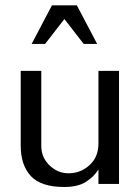

<svg xmlns="http://www.w3.org/2000/svg" viewBox="-20 -707 538 738"><path d="M226.6 11.7Q137.7 11.7 98.6 -30.3Q59.6 -72.3 59.6 -147.5V-434.6H138.7V-146.5Q138.7 -101.6 170.4 -71.3Q202.1 -41 243.2 -41Q290 -41 324.2 -72.3Q358.4 -103.5 358.4 -155.3V-434.6H437.5V0H358.4V-55.7Q340.8 -27.3 310.1 -7.8Q279.3 11.7 226.6 11.7ZM101.6 -538.1 179.7 -686.5H275.4L353.5 -538.1H301.8L227.5 -633.8L153.3 -538.1Z"/></svg>

Font: Padauk
Style: Regular
Weight: 400
Designer: Debbi Hosken, Becca Hirsbrunner Spalinger
Foundry: SIL International
Version: Version 5.003